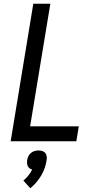

<svg xmlns="http://www.w3.org/2000/svg" viewBox="-20 -755 540 1026"><path d="M37 0 158 -735H249L141 -80H401L388 0ZM142 251 105 210Q120 198 131.5 183Q143 168 152 151Q144 149 138 144.5Q132 140 128.5 133Q125 126 124.5 117.5Q124 109 125 101Q127 90 131.5 80Q136 70 145 62.5Q154 55 165 52Q176 49 186 49Q196 49 206 52Q216 55 222 62.5Q228 70 229.5 80Q231 90 229 101Q226 122 219 142.5Q212 163 200.5 182.5Q189 202 174.5 219Q160 236 142 251Z"/></svg>

Font: Iosevka Curly Medium
Style: Italic
Weight: 500
Italic angle: -9°
Monospace: yes
Designer: Belleve Invis
Foundry: Belleve Invis
Version: Version 22.1.2; ttfautohint (v1.8.4)